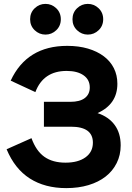

<svg xmlns="http://www.w3.org/2000/svg" viewBox="-20 -952 677 988"><path d="M321 16Q211 16 133.5 -33.5Q56 -83 14 -184L142 -241Q166 -175 208.5 -145Q251 -115 317 -115Q382 -115 420 -142.5Q458 -170 458 -218Q458 -300 345 -300H206V-428H342Q391 -428 416.5 -447.5Q442 -467 442 -502Q442 -542 410 -564.5Q378 -587 323 -587Q203 -587 162 -478L35 -537Q118 -716 326 -716Q385 -716 432.5 -702Q480 -688 514 -662.5Q548 -637 566 -601Q584 -565 584 -521Q584 -416 482 -370Q539 -351 570 -309Q601 -267 601 -204Q601 -154 580.5 -113Q560 -72 523.5 -43.5Q487 -15 435.5 0.5Q384 16 321 16ZM214 -774Q182 -774 158.5 -796.5Q135 -819 135 -853Q135 -887 158.5 -909.5Q182 -932 214 -932Q246 -932 269.5 -909.5Q293 -887 293 -853Q293 -819 269.5 -796.5Q246 -774 214 -774ZM432 -774Q400 -774 376.5 -796.5Q353 -819 353 -853Q353 -887 376.5 -909.5Q400 -932 432 -932Q464 -932 487.5 -909.5Q511 -887 511 -853Q511 -819 487.5 -796.5Q464 -774 432 -774Z"/></svg>

Font: NT Somic Bold
Style: Regular
Weight: 700
Designer: Ravid Balaliev — lead type designer, mastering
Michael Voronin — secret advisor, marketing
Ivan Kovalenko — best boy
Foundry: NT Type
Version: Version 0.7